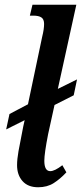

<svg xmlns="http://www.w3.org/2000/svg" viewBox="-20 -780 345 810"><path d="M183 -214Q167 -132 167 -102Q167 -58 192 -58Q211 -58 243 -83L260 -53Q234 -25 206.5 -7.5Q179 10 141 10Q98 10 75 -16Q52 -42 52 -83Q52 -108 58 -142Q64 -176 78 -246L84 -273L6 -234L20 -299L94 -338L98 -340L158 -625Q166 -657 166 -679Q166 -699 154.5 -706.5Q143 -714 121 -714H106L117 -760H302L224 -405L305 -445L291 -378L210 -337Z"/></svg>

Font: Noto Serif CondSemiBold
Style: Italic
Weight: 600
Width: 3
Italic angle: -12°
Designer: Monotype Design Team
Foundry: Monotype Imaging Inc.
Version: Version 1.001